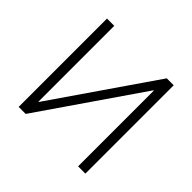

<svg xmlns="http://www.w3.org/2000/svg" viewBox="-135 -663 803 803"><g transform="rotate(45 267.0 -261.0)"><path d="M464.4 0H421.4V-447.8H419.4L111.3 0H69.8V-522.5H112.8V-74.2H114.7L423.3 -522.5H464.4Z"/></g></svg>

Font: Inter 28pt ExtraLight
Style: Regular
Weight: 250
Designer: Rasmus Andersson
Foundry: rsms
Version: Version 4.001;git-66647c0bb